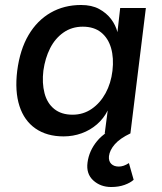

<svg xmlns="http://www.w3.org/2000/svg" viewBox="-20 -535 649 770"><path d="M235 12Q168 12 122.5 -19.5Q77 -51 58 -110Q39 -169 49 -251Q60 -336 94.5 -394.5Q129 -453 183 -484Q237 -515 305 -515Q348 -515 377.5 -499Q407 -483 425.5 -458.5Q444 -434 451 -406L462 -503H565L503 0H400L412 -92Q396 -60 369 -36.5Q342 -13 307.5 -0.5Q273 12 235 12ZM271 -75Q314 -75 348 -98.5Q382 -122 403.5 -161.5Q425 -201 431 -251Q437 -302 425.5 -342Q414 -382 385.5 -405Q357 -428 312 -428Q268 -428 234.5 -404.5Q201 -381 181 -341.5Q161 -302 154 -252Q148 -202 158.5 -161.5Q169 -121 197.5 -98Q226 -75 271 -75ZM426 215Q383 215 354 188.5Q325 162 331 117Q337 70 369.5 30.5Q402 -9 473 -38L503 0Q461 20 440.5 43.5Q420 67 417 91Q415 111 426 122Q437 133 456.5 133Q476 133 497 119L516 186Q503 198 479.5 206.5Q456 215 426 215Z"/></svg>

Font: Inclusive Sans Medium
Style: Italic
Weight: 500
Italic angle: -7°
Designer: Olivia King
Foundry: Olivia King
Version: Version 2.004